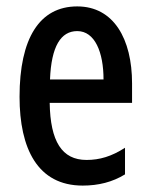

<svg xmlns="http://www.w3.org/2000/svg" viewBox="-20 -569 470 599"><path d="M221 -549C103 -549 41 -449 41 -267C41 -106 97 10 238 10C287 10 331 -1 370 -25V-108C328 -81 291 -70 250 -70C173 -70 137 -128 135 -248H392V-309C392 -447 335 -549 221 -549ZM221 -472C276 -472 303 -406 303 -321H136C140 -425 170 -472 221 -472Z"/></svg>

Font: Noto Sans Lao ExtraCondensed Medium
Style: Regular
Weight: 500
Width: 2
Designer: Monotype Design Team
Foundry: Monotype Imaging Inc.
Version: Version 2.003